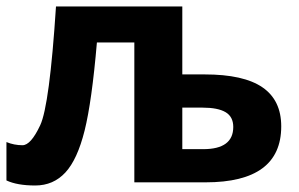

<svg xmlns="http://www.w3.org/2000/svg" viewBox="-20 -566 928 596"><path d="M704.1 -171.9Q704.1 -203.6 680.2 -217.8Q656.2 -231.9 608.9 -231.9H545.9V-103H610.8Q704.1 -103 704.1 -171.9ZM397 0V-434.1H280.8Q265.1 -251 242.7 -160.9Q220.2 -70.8 182.9 -30.5Q145.5 9.8 89.4 9.8Q33.2 9.8 0 -5.9V-125Q23.9 -115.2 49.8 -115.2Q75.7 -115.2 104.7 -177Q133.8 -238.8 153.8 -545.9H545.9V-335H615.2Q736.3 -335 794.7 -294.9Q853 -254.9 853 -173.8Q853 0 618.2 0Z"/></svg>

Font: NotoSans-Bold
Style: Bold
Weight: 700
Designer: Monotype Design team
Foundry: Monotype Imaging Inc.
Version: Version 1.04